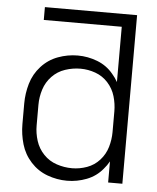

<svg xmlns="http://www.w3.org/2000/svg" viewBox="-53 -780 681 834"><g transform="rotate(5 287.5 -363.5)"><path d="M270 8Q226 8 184 -7.5Q142 -23 111.5 -56.5Q81 -90 68.5 -133Q56 -176 56 -220V-310Q56 -354 68.5 -397Q81 -440 111.5 -473.5Q142 -507 184 -522.5Q226 -538 270 -538Q314 -538 355.5 -522Q397 -506 425 -472Q439 -456 449 -438V-679H109V-735H511V0H449V-92Q439 -74 425 -58Q397 -24 355.5 -8Q314 8 270 8ZM287 -48Q320 -48 352 -59.5Q384 -71 407 -96.5Q430 -122 439.5 -154.5Q449 -187 449 -220V-310Q449 -343 439.5 -375.5Q430 -408 407 -433.5Q384 -459 352 -470.5Q320 -482 287 -482Q253 -482 220 -471Q187 -460 163 -435Q139 -410 128.5 -377Q118 -344 118 -310V-220Q118 -186 128.5 -153Q139 -120 163 -95Q187 -70 220 -59Q253 -48 287 -48Z"/></g></svg>

Font: Jozsika Light
Style: Regular
Weight: 300
Monospace: yes
Designer: Belleve Invis
Foundry: Belleve Invis
Version: 2.1.0